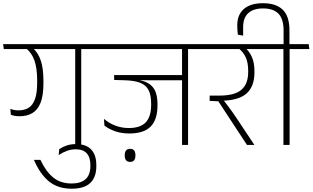

<svg xmlns="http://www.w3.org/2000/svg" viewBox="-36 -903 1948 1196"><path d="M470 -607.5H432.5V0H470ZM369.5 -597.5H593.5L589.5 -628H365ZM-12.5 -597.5H549L545 -628H-16.5ZM168.5 -603.5H125Q162 -573.5 178.8 -525.5Q195.5 -477.5 195.5 -400.5V-387Q195.5 -322.5 181.5 -284.8Q167.5 -247 141.8 -231.2Q116 -215.5 80 -215.5Q66 -215.5 53.2 -217.8Q40.5 -220 28.5 -225L31.5 -188.5Q43 -183.5 56.8 -181.2Q70.5 -179 86.5 -179Q133 -179 166 -198.8Q199 -218.5 216.8 -263.2Q234.5 -308 234.5 -383V-398.5Q234.5 -477.5 217.8 -526.5Q201 -575.5 168.5 -603.5Z M216 93H175.5Q212.5 180 268 226.2Q323.5 272.5 411.5 272.5Q488 272.5 526 237Q564 201.5 564 132.5V125Q564 63 532.5 28.8Q501 -5.5 438 -5.5Q406 -5.5 380.2 3Q354.5 11.5 333 26L329.5 63Q354 46.5 380.8 36.8Q407.5 27 436 27Q481.5 27 504.2 52Q527 77 527 125.5V132Q527 185.5 497.5 212.8Q468 240 410 240Q341 240 295 202.2Q249 164.5 216 93Z M1135.5 -607.5H1098V0H1135.5ZM1035 -597.5H1259.5L1255 -628H1031ZM1208.5 -597.5 1205 -628H558L562 -597.5ZM1113 -435.5H675V-405L803.5 -404.5L895 -403H1113ZM826.5 -418.5H675V-405L741 -403Q802.5 -401.5 838.5 -386.8Q874.5 -372 890 -340.8Q905.5 -309.5 905.5 -256.5V-250.5Q905.5 -176.5 872 -141Q838.5 -105.5 766 -105.5Q723 -105.5 683.8 -120Q644.5 -134.5 611.5 -162.5L614.5 -120.5Q643 -98.5 682.2 -85Q721.5 -71.5 770 -71.5Q860 -71.5 902.5 -114.8Q945 -158 945 -245.5V-252.5Q945 -326.5 915.2 -361Q885.5 -395.5 826.5 -405ZM774.5 105.5Q791.5 105.5 799.5 95.2Q807.5 85 807.5 67Q807.5 66.5 807.5 64.8Q807.5 63 807.5 62.5Q807.5 44.5 799.5 34.2Q791.5 24 774.5 24Q757.5 24 749.2 34.2Q741 44.5 741 62.5Q741 63 741 64.8Q741 66.5 741 67Q741 84.5 749.2 95Q757.5 105.5 774.5 105.5Z M1647 -597.5 1643 -628H1224L1227.5 -597.5ZM1547.5 0V-2L1438 -166.5Q1423.5 -188 1410 -207.2Q1396.5 -226.5 1382.2 -245.2Q1368 -264 1352 -284.5V-297.5L1270 -307.5V-274.5L1324 -272L1502.5 0ZM1490.5 -605.5H1445.5Q1477.5 -582 1493.8 -547.8Q1510 -513.5 1510 -461.5V-455Q1510 -379 1467 -343.2Q1424 -307.5 1332 -307.5H1270L1306 -275L1339 -275.5Q1448.5 -276 1498.8 -319.8Q1549 -363.5 1549 -452V-459.5Q1549 -511.5 1533.2 -547.5Q1517.5 -583.5 1490.5 -605.5Z M1768 0V-607.5H1729.5V0ZM1891 -597.5 1887 -628H1606.5L1610.5 -597.5ZM1602 -883Q1524.5 -883 1483.2 -847.2Q1442 -811.5 1442 -746Q1442 -732 1442.8 -717.8Q1443.5 -703.5 1445.5 -687L1478.5 -681V-733.5Q1478.5 -792.5 1510.8 -821.5Q1543 -850.5 1603 -850.5Q1666.5 -850.5 1698.5 -817.8Q1730.5 -785 1730.5 -712.5V-622.5H1767V-714.5Q1767 -802 1725.2 -842.5Q1683.5 -883 1602 -883Z"/></svg>

Font: Anek Devanagari ExtraLight
Style: Regular
Weight: 250
Designer: Kailash Malviya (Devanagari) & Yesha Goshar (Latin)
Foundry: Ek Type
Version: Version 1.003